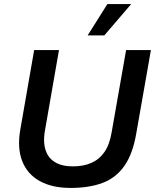

<svg xmlns="http://www.w3.org/2000/svg" viewBox="-20 -914 762 944"><path d="M327 10Q236 10 175 -24Q114 -58 89 -122.5Q64 -187 80 -278L148 -668H270L201 -272Q195 -240 197.5 -209Q200 -178 214.5 -152.5Q229 -127 259.5 -111.5Q290 -96 339 -96Q390 -96 429 -113Q468 -130 493.5 -166.5Q519 -203 529 -264L600 -668H722L650 -258Q633 -158 592 -99Q551 -40 485 -15Q419 10 327 10ZM411 -740 508 -894H625L493 -740Z"/></svg>

Font: Gantari SemiBold
Style: Italic
Weight: 600
Italic angle: -10°
Designer: Anugrah Pasau
Foundry: Lafontype
Version: Version 1.000